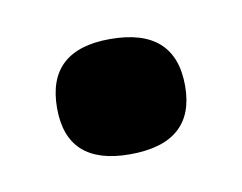

<svg xmlns="http://www.w3.org/2000/svg" viewBox="-32 -431 242 192"><g transform="rotate(-10 89.0 -334.5)"><path d="M88 -276Q24 -276 24 -334Q24 -393 88 -393Q154 -393 154 -334Q154 -276 88 -276Z"/></g></svg>

Font: Bricolage Grotesque 12pt
Style: Regular
Weight: 400
Designer: Mathieu Triay
Foundry: Atelier Triay
Version: Version 1.001; ttfautohint (v1.8.4.7-5d5b);gftools[0.9.33.de